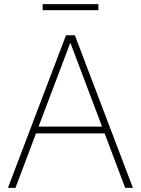

<svg xmlns="http://www.w3.org/2000/svg" viewBox="-20 -911 683 931"><path d="M587 0 487.5 -264H154.5L55 0H18.5L300 -740H343L624.5 0ZM167 -297H475L321 -704ZM187 -861.5V-891H457V-861.5Z"/></svg>

Font: Encode Sans Thin
Style: Regular
Weight: 250
Designer: Multiple Designers
Foundry: Impallari Type
Version: Version 2.000